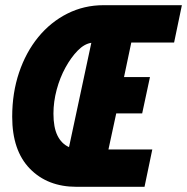

<svg xmlns="http://www.w3.org/2000/svg" viewBox="-20 -720 721 740"><path d="M275 0Q163 0 95 -70Q27 -140 27 -270Q27 -362 53.5 -440.5Q80 -519 127.5 -577Q175 -635 239.5 -667.5Q304 -700 379 -700H681L651 -556H486L458 -423H558L528 -283H428L398 -144H567L537 0ZM246 -153 332 -555Q305 -551 279.5 -525Q254 -499 232.5 -460Q211 -421 198.5 -374.5Q186 -328 186 -282Q186 -229 201.5 -197.5Q217 -166 246 -153Z"/></svg>

Font: Red Hat Mono
Style: Italic
Weight: 300
Italic angle: -12°
Monospace: yes
Designer: Pentagram, MCKL
Foundry: Pentagram, MCKL
Version: Version 1.023